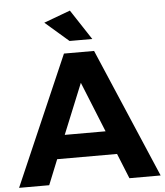

<svg xmlns="http://www.w3.org/2000/svg" viewBox="-64 -981 887 1035"><g transform="rotate(-5 380.0 -464.0)"><path d="M-3 0 301 -700H464L763 0H594L539 -136H215L160 0ZM210 -875 353 -928 460 -765H337ZM267 -263H488L378 -535Z"/></g></svg>

Font: Trueno
Style: SBd
Weight: 600
Designer: Julieta Ulanovsky
Foundry: Julieta Ulanovsky
Version: Version 3.001b